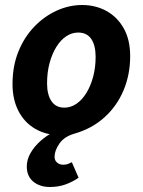

<svg xmlns="http://www.w3.org/2000/svg" viewBox="-20 -528 571 767"><path d="M179 219Q139 219 113 197.5Q87 176 87 137Q87 109 102.5 82.5Q118 56 142.5 34.5Q167 13 193 0L222 12Q164 12 120.5 -13.5Q77 -39 53.5 -85Q30 -131 30 -192Q30 -264 53.5 -322Q77 -380 117 -421.5Q157 -463 206.5 -485.5Q256 -508 308 -508Q362 -508 405.5 -484Q449 -460 474.5 -414.5Q500 -369 500 -304Q500 -230 473.5 -167Q447 -104 397 -59Q347 -14 277 6Q236 18 217 46Q198 74 198 98Q198 113 208 121.5Q218 130 232 130Q244 130 251.5 127Q259 124 267 120L294 182Q271 198 242.5 208.5Q214 219 179 219ZM237 -98Q263 -98 285.5 -113.5Q308 -129 325 -156.5Q342 -184 352 -221Q362 -258 362 -301Q362 -347 344.5 -372.5Q327 -398 292 -398Q267 -398 244.5 -383Q222 -368 205 -340.5Q188 -313 178 -276Q168 -239 168 -195Q168 -150 185.5 -124Q203 -98 237 -98Z"/></svg>

Font: Source Sans 3 ExtraLight
Style: Bold Italic
Weight: 700
Italic angle: -11°
Version: Version 3.052;hotconv 1.1.0;makeotfexe 2.6.0